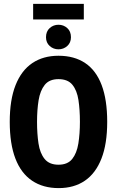

<svg xmlns="http://www.w3.org/2000/svg" viewBox="-20 -950 600 985"><path d="M281 15Q201 15 144.5 -23Q88 -61 59 -136.5Q30 -212 30 -325Q30 -438 60 -513.5Q90 -589 146 -626.5Q202 -664 280 -664Q361 -664 417 -626.5Q473 -589 501.5 -513.5Q530 -438 530 -325Q530 -212 500.5 -136.5Q471 -61 415.5 -23Q360 15 281 15ZM280 -105Q327 -105 350.5 -134.5Q374 -164 382 -214Q390 -264 390 -325Q390 -387 382.5 -436.5Q375 -486 351.5 -515Q328 -544 280 -544Q233 -544 209.5 -514.5Q186 -485 178 -435.5Q170 -386 170 -325Q170 -264 177.5 -214Q185 -164 209 -134.5Q233 -105 280 -105ZM280 -697Q254 -697 235 -714Q216 -731 216 -759Q216 -789 235 -806Q254 -823 280 -823Q306 -823 325 -806Q344 -789 344 -759Q344 -731 325 -714Q306 -697 280 -697ZM150 -850V-930H410V-850Z"/></svg>

Font: Ubuntu Sans Mono
Style: Bold
Weight: 700
Monospace: yes
Designer: Dalton Maag Ltd
Foundry: Dalton Maag Ltd
Version: Version 1.006